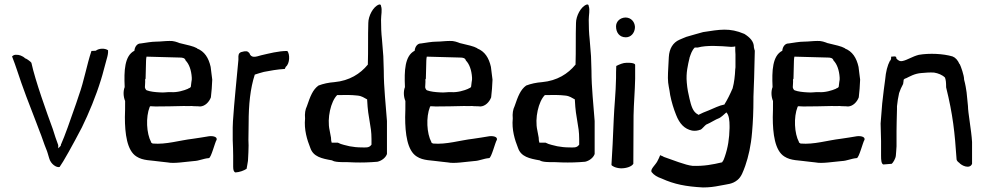

<svg xmlns="http://www.w3.org/2000/svg" viewBox="-20 -728 4332 844"><path d="M33 -480 45 -448C48 -440 51 -430 54 -422C79 -345 111 -262 140 -188L154 -151C163 -130 174 -94 183 -73C189 -59 190 -52 196 -33C203 -6 229 10 242 6C257 -14 301 -93 340 -168C370 -229 402 -306 424 -378C433 -406 439 -434 447 -461C450 -472 454 -484 455 -497V-507C441 -517 415 -516 401 -505H400L382 -504C362 -445 349 -370 327 -310L315 -274C288 -196 264 -128 249 -95L248 -94V-93C247 -91 249 -89 245 -85L236 -76V-90C226 -117 221 -132 212 -161C187 -229 135 -373 118 -452C115 -457 101 -467 93 -471H91C80 -483 61 -488 53 -487H52C46 -488 39 -486 33 -480ZM455 -496V-497Z M528 -345C521 -327 522 -303 530 -284V-281C530 -257 530 -235 529 -213C529 -141 538 -66 580 -40C609 -21 643 -24 690 -17L717 -14C745 -8 795 -17 832 -20C856 -21 873 -31 898 -33C908 -33 925 -103 932 -113C937 -129 910 -132 892 -128C876 -125 854 -122 828 -118C769 -111 710 -92 652 -97H651C649 -99 643 -102 644 -102V-104C624 -141 620 -213 638 -258L640 -261H643C650 -261 655 -260 663 -260C691 -260 760 -261 788 -262C800 -262 812 -261 822 -262H823C830 -261 836 -261 842 -261C846 -261 850 -261 860 -260C881 -261 899 -279 907 -300C910 -326 912 -349 913 -378C911 -397 908 -414 906 -434C897 -474 879 -502 846 -515V-516C830 -525 805 -530 772 -538H771C758 -543 743 -549 725 -548C706 -548 685 -545 668 -545C645 -545 621 -540 599 -537H598C583 -537 573 -523 571 -507V-505C527 -483 525 -416 528 -347ZM529 -213ZM617 -344V-345C617 -354 619 -367 618 -377V-379C619 -381 619 -380 620 -382L622 -461C622 -467 623 -474 624 -479L771 -475C783 -475 793 -473 796 -462C811 -447 821 -420 823 -387V-378C822 -375 821 -363 819 -348V-347C817 -342 812 -341 808 -339H807V-338C789 -330 758 -321 732 -323C715 -324 702 -320 681 -322C662 -323 641 -325 625 -331L624 -332H623C620 -335 618 -339 617 -344ZM681 -322Z M1003 -112C1004 -87 1005 -65 1005 -44V5C1005 20 1008 28 1015 30C1033 29 1052 22 1064 14C1065 5 1069 -10 1070 -21C1070 -29 1072 -50 1072 -60V-61C1073 -81 1073 -97 1072 -113V-114C1073 -140 1072 -159 1073 -188C1073 -267 1080 -339 1100 -400C1112 -404 1125 -408 1140 -412C1166 -417 1198 -423 1232 -425L1236 -434L1237 -435C1254 -449 1255 -490 1243 -504C1204 -504 1163 -493 1128 -485C1104 -478 1084 -471 1076 -495C1068 -504 1061 -505 1040 -499C1033 -496 1029 -493 1028 -481V-465C1020 -375 1010 -286 1004 -195L1003 -168ZM1028 -477ZM1128 -485Z M1321 -207C1316 -158 1330 -113 1344 -78C1357 -39 1394 -31 1440 -23H1441V-22C1460 -12 1500 -17 1537 -14C1572 -13 1605 -14 1639 -17C1657 -21 1675 -34 1681 -51V-196C1676 -268 1667 -341 1667 -418L1665 -481L1659 -556C1656 -582 1655 -611 1655 -640C1655 -662 1661 -685 1655 -701V-702C1654 -708 1651 -709 1646 -708C1620 -699 1599 -657 1599 -627C1597 -568 1599 -505 1597 -446V-444L1596 -443C1564 -404 1516 -373 1450 -367C1424 -365 1401 -360 1380 -352C1355 -334 1344 -305 1329 -261C1322 -247 1319 -229 1321 -207ZM1429 -155C1417 -208 1434 -282 1462 -310H1464C1494 -311 1525 -311 1551 -308C1572 -306 1580 -298 1594 -291V-288C1598 -202 1613 -179 1613 -117V-92L1612 -91C1602 -77 1587 -80 1570 -80C1551 -80 1533 -82 1517 -85C1503 -89 1481 -92 1465 -101H1438C1436 -108 1435 -113 1435 -123ZM1537 -9ZM1665 -476ZM1681 -191Z M1760 -345C1753 -327 1754 -303 1762 -284V-281C1762 -257 1762 -235 1761 -213C1761 -141 1770 -66 1812 -40C1841 -21 1875 -24 1922 -17L1949 -14C1977 -8 2027 -17 2064 -20C2088 -21 2105 -31 2130 -33C2140 -33 2157 -103 2164 -113C2169 -129 2142 -132 2124 -128C2108 -125 2086 -122 2060 -118C2001 -111 1942 -92 1884 -97H1883C1881 -99 1875 -102 1876 -102V-104C1856 -141 1852 -213 1870 -258L1872 -261H1875C1882 -261 1887 -260 1895 -260C1923 -260 1992 -261 2020 -262C2032 -262 2044 -261 2054 -262H2055C2062 -261 2068 -261 2074 -261C2078 -261 2082 -261 2092 -260C2113 -261 2131 -279 2139 -300C2142 -326 2144 -349 2145 -378C2143 -397 2140 -414 2138 -434C2129 -474 2111 -502 2078 -515V-516C2062 -525 2037 -530 2004 -538H2003C1990 -543 1975 -549 1957 -548C1938 -548 1917 -545 1900 -545C1877 -545 1853 -540 1831 -537H1830C1815 -537 1805 -523 1803 -507V-505C1759 -483 1757 -416 1760 -347ZM1761 -213ZM1849 -344V-345C1849 -354 1851 -367 1850 -377V-379C1851 -381 1851 -380 1852 -382L1854 -461C1854 -467 1855 -474 1856 -479L2003 -475C2015 -475 2025 -473 2028 -462C2043 -447 2053 -420 2055 -387V-378C2054 -375 2053 -363 2051 -348V-347C2049 -342 2044 -341 2040 -339H2039V-338C2021 -330 1990 -321 1964 -323C1947 -324 1934 -320 1913 -322C1894 -323 1873 -325 1857 -331L1856 -332H1855C1852 -335 1850 -339 1849 -344ZM1913 -322Z M2234 -207C2229 -158 2243 -113 2257 -78C2270 -39 2307 -31 2353 -23H2354V-22C2373 -12 2413 -17 2450 -14C2485 -13 2518 -14 2552 -17C2570 -21 2588 -34 2594 -51V-196C2589 -268 2580 -341 2580 -418L2578 -481L2572 -556C2569 -582 2568 -611 2568 -640C2568 -662 2574 -685 2568 -701V-702C2567 -708 2564 -709 2559 -708C2533 -699 2512 -657 2512 -627C2510 -568 2512 -505 2510 -446V-444L2509 -443C2477 -404 2429 -373 2363 -367C2337 -365 2314 -360 2293 -352C2268 -334 2257 -305 2242 -261C2235 -247 2232 -229 2234 -207ZM2342 -155C2330 -208 2347 -282 2375 -310H2377C2407 -311 2438 -311 2464 -308C2485 -306 2493 -298 2507 -291V-288C2511 -202 2526 -179 2526 -117V-92L2525 -91C2515 -77 2500 -80 2483 -80C2464 -80 2446 -82 2430 -85C2416 -89 2394 -92 2378 -101H2351C2349 -108 2348 -113 2348 -123ZM2450 -9ZM2578 -476ZM2594 -191Z M2668 -3C2668 0 2684 11 2710 12C2734 12 2757 4 2764 -8C2764 -72 2765 -146 2765 -220C2766 -275 2771 -327 2772 -382V-443C2772 -445 2769 -453 2734 -452C2719 -452 2703 -445 2689 -438C2688 -422 2688 -402 2688 -384C2687 -320 2680 -259 2678 -206C2675 -122 2671 -57 2668 -6ZM2668 -11ZM2688 -612C2688 -585 2703 -564 2731 -564C2753 -564 2769 -582 2771 -605V-612C2769 -632 2755 -650 2731 -651H2729C2705 -650 2688 -633 2688 -612ZM2771 -605Z M2844 28C2855 42 2869 50 2889 57C2944 82 2995 92 3070 96C3098 96 3120 93 3145 88C3179 81 3199 82 3222 63C3239 49 3246 28 3256 1C3270 -40 3281 -86 3286 -147C3290 -192 3292 -240 3292 -292V-302C3293 -322 3293 -342 3294 -358L3295 -384L3298 -505C3297 -508 3295 -514 3294 -520V-521C3294 -546 3276 -564 3252 -579C3186 -607 3144 -598 3071 -587C3050 -582 3027 -574 2997 -566C2986 -562 2976 -557 2966 -553C2939 -541 2922 -515 2920 -477C2919 -446 2916 -416 2916 -385C2916 -356 2923 -337 2926 -310C2932 -280 2941 -250 2952 -223C2967 -184 2989 -161 3022 -154C3034 -152 3046 -153 3059 -158H3060C3064 -159 3078 -176 3085 -181H3086C3105 -189 3125 -203 3142 -209C3147 -211 3165 -226 3173 -234C3185 -222 3187 -197 3187 -174V-165C3186 -119 3180 -79 3166 -39C3163 -31 3161 -23 3155 -16L3154 -14H3152C3114 -5 3074 3 3024 1C2993 -2 2937 -25 2896 -39V-40C2890 -42 2886 -44 2882 -46C2879 -37 2874 -28 2869 -18C2861 -3 2838 16 2844 28ZM2926 -309ZM2996 -566H2997ZM2999 -365C2995 -408 3004 -443 3011 -473V-474C3017 -491 3021 -506 3034 -519H3047C3087 -530 3143 -526 3194 -522C3204 -522 3206 -523 3212 -524V-518C3212 -509 3212 -499 3213 -489V-432C3213 -428 3212 -426 3212 -424C3211 -396 3207 -363 3201 -342V-341C3189 -313 3177 -289 3165 -270L3164 -268H3162C3144 -265 3115 -251 3096 -243C3079 -237 3062 -229 3050 -223L3048 -225C3025 -236 3018 -265 3011 -294C3006 -314 3001 -339 2999 -365ZM3022 -156ZM3070 96ZM3194 -522Z M3376 -345C3369 -327 3370 -303 3378 -284V-281C3378 -257 3378 -235 3377 -213C3377 -141 3386 -66 3428 -40C3457 -21 3491 -24 3538 -17L3565 -14C3593 -8 3643 -17 3680 -20C3704 -21 3721 -31 3746 -33C3756 -33 3773 -103 3780 -113C3785 -129 3758 -132 3740 -128C3724 -125 3702 -122 3676 -118C3617 -111 3558 -92 3500 -97H3499C3497 -99 3491 -102 3492 -102V-104C3472 -141 3468 -213 3486 -258L3488 -261H3491C3498 -261 3503 -260 3511 -260C3539 -260 3608 -261 3636 -262C3648 -262 3660 -261 3670 -262H3671C3678 -261 3684 -261 3690 -261C3694 -261 3698 -261 3708 -260C3729 -261 3747 -279 3755 -300C3758 -326 3760 -349 3761 -378C3759 -397 3756 -414 3754 -434C3745 -474 3727 -502 3694 -515V-516C3678 -525 3653 -530 3620 -538H3619C3606 -543 3591 -549 3573 -548C3554 -548 3533 -545 3516 -545C3493 -545 3469 -540 3447 -537H3446C3431 -537 3421 -523 3419 -507V-505C3375 -483 3373 -416 3376 -347ZM3377 -213ZM3465 -344V-345C3465 -354 3467 -367 3466 -377V-379C3467 -381 3467 -380 3468 -382L3470 -461C3470 -467 3471 -474 3472 -479L3619 -475C3631 -475 3641 -473 3644 -462C3659 -447 3669 -420 3671 -387V-378C3670 -375 3669 -363 3667 -348V-347C3665 -342 3660 -341 3656 -339H3655V-338C3637 -330 3606 -321 3580 -323C3563 -324 3550 -320 3529 -322C3510 -323 3489 -325 3473 -331L3472 -332H3471C3468 -335 3466 -339 3465 -344ZM3529 -322Z M3851 -185C3852 -159 3852 -134 3853 -108V-43C3853 -25 3854 -8 3863 -5L3900 -8C3906 -13 3917 -31 3918 -44C3918 -52 3921 -72 3921 -85V-153C3921 -178 3922 -203 3923 -248V-261C3925 -281 3928 -300 3932 -317V-318C3937 -333 3942 -344 3950 -359C3950 -362 3951 -369 3952 -373V-377C3955 -380 3955 -382 3963 -384C3978 -391 4000 -405 4031 -407C4050 -409 4069 -410 4085 -409H4086C4104 -406 4122 -399 4134 -387C4138 -376 4139 -365 4139 -344C4169 -223 4177 -145 4185 -27C4186 -22 4190 -17 4194 -14H4195C4208 2 4244 16 4253 -8V-104C4250 -156 4235 -233 4235 -262L4229 -322L4225 -347C4223 -357 4221 -368 4218 -378V-379C4218 -397 4204 -436 4199 -446H4198C4190 -464 4180 -475 4167 -480C4126 -492 4066 -495 4019 -487C3991 -480 3968 -464 3948 -460C3935 -457 3928 -463 3921 -470V-469C3920 -481 3917 -481 3900 -479C3897 -479 3897 -481 3897 -470V-469C3896 -465 3894 -463 3893 -461H3892C3881 -440 3874 -413 3871 -378L3865 -333L3858 -273C3856 -244 3853 -215 3851 -185ZM3858 -272V-273ZM3948 -460ZM4019 -487ZM4167 -480H4168ZM4229 -322ZM4253 -104Z"/></svg>

Font: Vapor
Style: Lit
Weight: 300
Foundry: Cannot Into Space Fonts
Version: Version 0.179